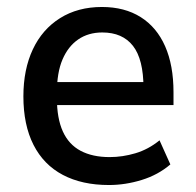

<svg xmlns="http://www.w3.org/2000/svg" viewBox="-20 -521 561 550"><path d="M292 9Q215 9 160 -20Q105 -49 76 -106Q47 -163 47 -245Q47 -322 74 -379.5Q101 -437 152 -469Q203 -501 272 -501Q337 -501 383 -472Q429 -443 453 -388.5Q477 -334 477 -257V-220H126V-286H407L391 -269Q391 -351 361 -389.5Q331 -428 273 -428Q233 -428 204 -408Q175 -388 159 -350.5Q143 -313 143 -256V-240Q143 -182 160 -144.5Q177 -107 211 -89Q245 -71 294 -71Q331 -71 368 -82Q405 -93 437 -119L468 -50Q433 -20 386 -5.5Q339 9 292 9Z"/></svg>

Font: Nunito Sans 10pt SemiCondensed SemiBold
Style: Regular
Weight: 600
Width: 4
Designer: Vernon Adams
Foundry: Vernon Adams
Version: Version 3.101;gftools[0.9.27]